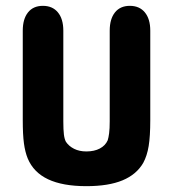

<svg xmlns="http://www.w3.org/2000/svg" viewBox="-20 -627 593 658"><path d="M495 -215V-522Q495 -562 476.5 -584.5Q458 -607 425 -607Q392 -607 374 -584.5Q356 -562 356 -522V-211Q356 -186 354 -170.5Q352 -155 349 -146Q341 -128 322 -118Q303 -108 276 -108Q252 -108 234 -117Q216 -126 206 -141Q201 -150 199 -166Q197 -182 197 -211V-522Q197 -562 178.5 -584.5Q160 -607 127 -607Q94 -607 76 -584.5Q58 -562 58 -522V-215Q58 -166 62 -136Q66 -106 75 -84Q95 -36 145 -12.5Q195 11 276 11Q352 11 400 -9Q448 -29 471 -69Q484 -93 489.5 -126.5Q495 -160 495 -215Z"/></svg>

Font: Beiruti ExtraBold
Style: Regular
Weight: 800
Designer: Arlette Boutros
Foundry: Boutros
Version: Version 1.41